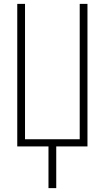

<svg xmlns="http://www.w3.org/2000/svg" viewBox="-20 -755 540 990"><path d="M230 215V0H69V-735H109V-37H391V-735H431V0H270V215Z"/></svg>

Font: Zed Sans Extralight
Style: Regular
Weight: 200
Designer: Belleve Invis
Foundry: Belleve Invis
Version: Version 1.0.0; ttfautohint (v1.8.4)